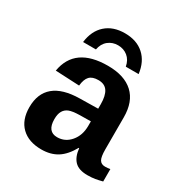

<svg xmlns="http://www.w3.org/2000/svg" viewBox="-172 -856 943 994"><g transform="rotate(30 300.0 -359.0)"><path d="M214.4 9.8Q137.7 9.8 94.7 -32Q51.8 -73.7 51.8 -149.4Q51.8 -231.4 102.8 -274.2Q153.8 -316.9 255.4 -318.4L364.3 -320.3V-347.2Q364.3 -397.5 347.2 -423.3Q330.1 -449.2 292 -449.2Q256.3 -449.2 239.5 -431.4Q222.7 -413.6 218.8 -374.5L75.7 -381.3Q102.1 -538.1 297.9 -538.1Q396.5 -538.1 449 -489.7Q501.5 -441.4 501.5 -347.7V-156.2Q501.5 -111.8 511.5 -95Q521.5 -78.1 544.9 -78.1Q560.5 -78.1 575.2 -81.1V-6.8Q563 -3.9 553.2 -1.5Q543.5 1 533.7 2.4Q523.9 3.9 512.9 4.9Q502 5.9 487.3 5.9Q435.5 5.9 410.9 -19.5Q386.2 -44.9 381.3 -94.2H378.4Q347.7 -39.1 308.3 -14.6Q269 9.8 214.4 9.8ZM364.3 -244.6 298.8 -243.7Q254.9 -242.7 235.1 -234.6Q215.3 -226.6 205.1 -208.7Q194.8 -190.9 194.8 -160.2Q194.8 -85.9 253.4 -85.9Q300.8 -85.9 332.5 -123.3Q364.3 -160.6 364.3 -217.8ZM290 -656.2Q256.8 -656.2 232.2 -636.5Q207.5 -616.7 200.7 -580.1H124Q132.8 -650.4 176.3 -689.2Q219.7 -728 290 -728Q360.4 -728 403.8 -689.2Q447.3 -650.4 456.1 -580.1H379.4Q372.6 -616.7 348.1 -636.5Q323.7 -656.2 290 -656.2Z"/></g></svg>

Font: Cousine
Style: Bold
Weight: 700
Monospace: yes
Designer: Steve Matteson
Foundry: Ascender Corporation
Version: Version 1.20